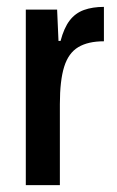

<svg xmlns="http://www.w3.org/2000/svg" viewBox="-20 -538 340 558"><path d="M55 0V-510H146L150 -419H156Q166 -457 182.5 -478.5Q199 -500 224 -509Q249 -518 282 -518V-418Q236 -418 207.5 -401Q179 -384 166.5 -344Q154 -304 154 -235V0Z"/></svg>

Font: Saira Condensed SemiBold
Style: Regular
Weight: 600
Width: 3
Designer: Hector Gatti with collaboration of the Omnibus-Type team
Foundry: Omnibus-Type
Version: Version 1.100